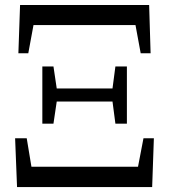

<svg xmlns="http://www.w3.org/2000/svg" viewBox="-20 -755 682 775"><path d="M48.8 0 41 -196.8H87.9L106.9 -82H537.1L559.1 -196.8H601.1L594.2 0ZM54.2 -540 61 -734.9H582L587.9 -540H547.9L526.9 -653.8H115.2L94.2 -540ZM445.8 -255.9 434.1 -345.2H209L195.8 -255.9H150.9V-486.8H195.8L209 -397.9H434.1L445.8 -486.8H492.2V-255.9Z"/></svg>

Font: Source Han Serif TW SemiBold
Style: Regular
Weight: 600
Designer: Ryoko NISHIZUKA Ë•øÂ°öÊ∂ºÂ≠ê (kana & ideographs); Frank Grie√ühammer (Latin, Greek & Cyrillic); Wenlong ZHANG Âº†ÊñáÈæô 
Foundry: Adobe
Version: Version 2.003;hotconv 1.1.1;makeotfexe 2.6.0